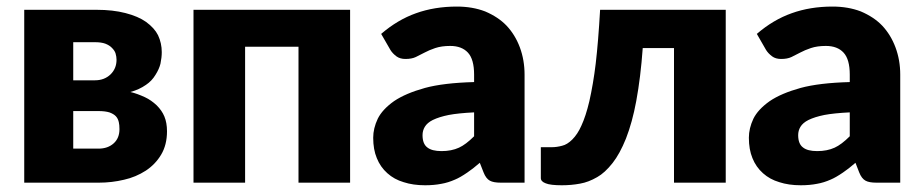

<svg xmlns="http://www.w3.org/2000/svg" viewBox="-20 -548 2767 576"><path d="M199.7 -102.1H275.4Q303.7 -102.1 321.3 -118.2Q338.4 -133.8 338.4 -160.6Q338.4 -173.3 336.4 -181.6Q334 -192.4 327.6 -199.2Q321.3 -206.1 308.1 -210.9Q294.9 -214.8 275.4 -214.8H199.7ZM265.1 -421.4H199.7V-307.1H265.1Q293 -307.1 311.5 -324.7Q329.6 -342.3 329.6 -368.7Q329.6 -377.9 326.7 -387.7Q324.2 -396 315.9 -404.3Q308.6 -412.1 295.9 -417Q283.7 -421.4 265.1 -421.4ZM52.7 -518.6H269.5Q318.8 -518.6 356.4 -508.8Q394.5 -499 418 -482.4Q443.4 -463.9 454.1 -442.4Q465.3 -418.5 465.3 -391.6Q465.3 -375.5 461.4 -356.9Q457.5 -340.8 446.3 -323.2Q435.5 -305.2 418 -293.5Q397.9 -279.3 371.1 -272Q390.6 -267.6 415 -256.3Q433.6 -247.6 450.2 -231.9Q465.8 -216.3 473.1 -198.7Q481 -179.7 481 -154.3Q481 -113.3 463.4 -84Q446.3 -55.2 417.5 -36.1Q387.2 -16.6 352.1 -8.8Q315.4 0 276.4 0H52.7Z M1030.3 -518.6V0H875.5V-407.7H715.3V0H560.5V-518.6Z M1402.3 -139.2V-210.9Q1354.5 -208.5 1326.2 -203.1Q1297.4 -197.3 1278.3 -188Q1261.7 -179.7 1254.4 -167.5Q1247.6 -156.2 1247.6 -142.6Q1247.6 -116.2 1262.2 -105.5Q1275.9 -94.7 1304.7 -94.7Q1334.5 -94.7 1356.9 -105Q1377.4 -114.3 1402.3 -139.2ZM1151.4 -397.9 1123.5 -446.3Q1172.9 -488.8 1228 -508.3Q1283.7 -528.3 1350.6 -528.3Q1397.5 -528.3 1435.5 -513.7Q1474.6 -497.1 1499.5 -471.2Q1525.4 -443.8 1539.6 -405.8Q1553.7 -367.7 1553.7 -324.2V0H1482.4Q1460.4 0 1449.7 -5.9Q1438 -12.2 1430.7 -30.8L1419.4 -59.6Q1397.9 -41 1381.8 -30.3Q1360.4 -15.6 1345.2 -9.3Q1324.2 0 1304.2 3.4Q1282.2 7.8 1255.4 7.8Q1219.2 7.8 1190.9 -1.5Q1162.6 -9.8 1142.1 -28.3Q1121.1 -46.9 1110.4 -73.7Q1099.6 -99.6 1099.6 -134.8Q1099.6 -163.1 1113.3 -191.9Q1127 -219.7 1162.1 -244.6Q1196.8 -268.1 1254.9 -284.2Q1310.5 -299.3 1402.3 -301.8V-324.2Q1402.3 -370.1 1383.8 -390.1Q1365.2 -410.2 1330.6 -410.2Q1304.7 -410.2 1285.6 -403.8Q1267.1 -397.5 1254.4 -390.6Q1235.8 -380.9 1227.5 -377Q1215.3 -371.1 1196.3 -371.1Q1180.2 -371.1 1169.4 -378.9Q1157.7 -387.7 1151.4 -397.9Z M2157.2 -518.6V0H2002V-403.8H1908.2Q1901.9 -315.9 1888.7 -244.6Q1877 -181.2 1857.9 -132.3Q1839.4 -86.4 1817.9 -59.1Q1794.4 -29.3 1771.5 -16.6Q1745.6 -1.5 1720.2 2.9Q1694.3 7.8 1665.5 7.8Q1630.9 7.8 1617.2 2Q1602.5 -3.4 1602.5 -13.7V-106.4H1635.3Q1650.4 -106.4 1666.5 -110.8Q1681.6 -114.3 1696.8 -129.4Q1712.9 -145.5 1724.1 -170.9Q1737.3 -199.2 1748 -244.1Q1759.8 -296.4 1767.1 -356.9Q1774.9 -423.3 1780.3 -518.6Z M2529.3 -139.2V-210.9Q2481.4 -208.5 2453.1 -203.1Q2424.3 -197.3 2405.3 -188Q2388.7 -179.7 2381.3 -167.5Q2374.5 -156.2 2374.5 -142.6Q2374.5 -116.2 2389.2 -105.5Q2402.8 -94.7 2431.6 -94.7Q2461.4 -94.7 2483.9 -105Q2504.4 -114.3 2529.3 -139.2ZM2278.3 -397.9 2250.5 -446.3Q2299.8 -488.8 2355 -508.3Q2410.6 -528.3 2477.5 -528.3Q2524.4 -528.3 2562.5 -513.7Q2601.6 -497.1 2626.5 -471.2Q2652.3 -443.8 2666.5 -405.8Q2680.7 -367.7 2680.7 -324.2V0H2609.4Q2587.4 0 2576.7 -5.9Q2564.9 -12.2 2557.6 -30.8L2546.4 -59.6Q2524.9 -41 2508.8 -30.3Q2487.3 -15.6 2472.2 -9.3Q2451.2 0 2431.2 3.4Q2409.2 7.8 2382.3 7.8Q2346.2 7.8 2317.9 -1.5Q2289.6 -9.8 2269 -28.3Q2248 -46.9 2237.3 -73.7Q2226.6 -99.6 2226.6 -134.8Q2226.6 -163.1 2240.2 -191.9Q2253.9 -219.7 2289.1 -244.6Q2323.7 -268.1 2381.8 -284.2Q2437.5 -299.3 2529.3 -301.8V-324.2Q2529.3 -370.1 2510.7 -390.1Q2492.2 -410.2 2457.5 -410.2Q2431.6 -410.2 2412.6 -403.8Q2394 -397.5 2381.3 -390.6Q2362.8 -380.9 2354.5 -377Q2342.3 -371.1 2323.2 -371.1Q2307.1 -371.1 2296.4 -378.9Q2284.7 -387.7 2278.3 -397.9Z"/></svg>

Font: Lato-ExtraBold
Style: Regular
Weight: 500
Designer: Lukasz Dziedzic with Adam Twardoch and Botio Nikoltchev
Foundry: tyPoland Lukasz Dziedzic
Version: ""